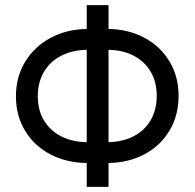

<svg xmlns="http://www.w3.org/2000/svg" viewBox="-20 -727 757 747"><path d="M402.3 -614.3Q479.5 -613.3 541.7 -580.1Q604 -546.9 639.4 -488Q674.8 -429.2 674.8 -354.5Q674.8 -278.3 639.9 -219.5Q605 -160.6 543.2 -127.4Q481.4 -94.2 402.3 -92.8V0H317.4V-92.8Q238.3 -93.8 175.5 -126.7Q112.8 -159.7 77.4 -218.5Q42 -277.3 42 -352.5Q42 -427.7 78.1 -487.1Q114.3 -546.4 177 -579.8Q239.7 -613.3 317.4 -614.3V-707H402.3ZM317.4 -173.8V-533.2Q260.7 -532.2 217.5 -509.8Q174.3 -487.3 150.6 -446.8Q127 -406.2 127 -352.5Q127 -299.3 150.6 -259.3Q174.3 -219.2 217.3 -197Q260.3 -174.8 317.4 -173.8ZM589.8 -354.5Q589.8 -407.7 566.4 -447.8Q543 -487.8 500.5 -510Q458 -532.2 402.3 -533.2V-173.8Q459 -175.3 501.5 -197.8Q543.9 -220.2 566.9 -260.5Q589.8 -300.8 589.8 -354.5Z"/></svg>

Font: Pretendard
Style: Regular
Weight: 400
Designer: Base glyphs from Inter by Rasmus Andersson; Hangeul glyphs from Noto Sans CJK(Source Han Sans) by Jang Soo-young and Kan
Foundry: Kil Hyung-jin
Version: Version 1.309